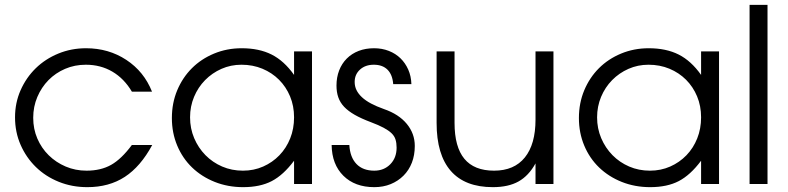

<svg xmlns="http://www.w3.org/2000/svg" viewBox="-20 -759 3249 792"><path d="M524 -161Q481 -103 438.5 -79Q396 -55 337 -55Q291 -55 251 -72Q211 -89 181 -118.5Q151 -148 134 -187.5Q117 -227 117 -273Q117 -319 134 -359Q151 -399 180 -428.5Q209 -458 248.5 -475Q288 -492 334 -492Q395 -492 443.5 -463.5Q492 -435 524 -381H607Q574 -464 501 -512Q428 -560 335 -560Q274 -560 220.5 -538Q167 -516 127.5 -477.5Q88 -439 65 -387Q42 -335 42 -275Q42 -214 65 -161.5Q88 -109 128 -70Q168 -31 222.5 -9Q277 13 340 13Q430 13 495 -29.5Q560 -72 608 -161Z M689 -272Q689 -211 711 -158.5Q733 -106 772.5 -68Q812 -30 866 -8.5Q920 13 983 13Q1053 13 1101 -12Q1149 -37 1193 -96V0H1267V-547H1193V-450Q1152 -508 1100.5 -534Q1049 -560 977 -560Q916 -560 863 -538Q810 -516 771.5 -477.5Q733 -439 711 -386.5Q689 -334 689 -272ZM764 -275Q764 -320 780.5 -359.5Q797 -399 826 -428.5Q855 -458 893.5 -475Q932 -492 976 -492Q1023 -492 1062.5 -475.5Q1102 -459 1131 -430Q1160 -401 1176.5 -361.5Q1193 -322 1193 -275Q1193 -228 1177 -188Q1161 -148 1132.5 -118.5Q1104 -89 1065.5 -72Q1027 -55 982 -55Q936 -55 896.5 -72Q857 -89 827.5 -119Q798 -149 781 -189Q764 -229 764 -275Z M1348 -161Q1349 -81 1396.5 -34Q1444 13 1524 13Q1561 13 1591.5 0.5Q1622 -12 1644.5 -34.5Q1667 -57 1679 -88Q1691 -119 1691 -157Q1691 -208 1658 -248Q1625 -288 1564 -309Q1533 -320 1510.5 -332Q1488 -344 1473 -358Q1458 -372 1450.5 -387.5Q1443 -403 1443 -421Q1443 -452 1465 -472Q1487 -492 1522 -492Q1558 -492 1578.5 -471.5Q1599 -451 1602 -412H1677Q1676 -445 1664 -472Q1652 -499 1632 -518.5Q1612 -538 1584 -549Q1556 -560 1523 -560Q1488 -560 1459.5 -549Q1431 -538 1410.5 -517.5Q1390 -497 1379 -468.5Q1368 -440 1368 -406Q1368 -379 1375.5 -357.5Q1383 -336 1399.5 -318.5Q1416 -301 1443 -285.5Q1470 -270 1510 -255Q1542 -243 1562.5 -232Q1583 -221 1595 -209.5Q1607 -198 1611.5 -183.5Q1616 -169 1616 -150Q1616 -108 1590 -81.5Q1564 -55 1524 -55Q1477 -55 1450.5 -82.5Q1424 -110 1421 -161Z M2189 0H2263V-547H2189V-266Q2189 -164 2145 -109.5Q2101 -55 2018 -55Q1936 -55 1895.5 -104Q1855 -153 1855 -252V-547H1781V-252Q1781 -121 1839.5 -54Q1898 13 2013 13Q2077 13 2119 -10.5Q2161 -34 2189 -85Z M2368 -272Q2368 -211 2390 -158.5Q2412 -106 2451.5 -68Q2491 -30 2545 -8.5Q2599 13 2662 13Q2732 13 2780 -12Q2828 -37 2872 -96V0H2946V-547H2872V-450Q2831 -508 2779.5 -534Q2728 -560 2656 -560Q2595 -560 2542 -538Q2489 -516 2450.5 -477.5Q2412 -439 2390 -386.5Q2368 -334 2368 -272ZM2443 -275Q2443 -320 2459.5 -359.5Q2476 -399 2505 -428.5Q2534 -458 2572.5 -475Q2611 -492 2655 -492Q2702 -492 2741.5 -475.5Q2781 -459 2810 -430Q2839 -401 2855.5 -361.5Q2872 -322 2872 -275Q2872 -228 2856 -188Q2840 -148 2811.5 -118.5Q2783 -89 2744.5 -72Q2706 -55 2661 -55Q2615 -55 2575.5 -72Q2536 -89 2506.5 -119Q2477 -149 2460 -189Q2443 -229 2443 -275Z M3072 0H3146V-739H3072Z"/></svg>

Font: Involve
Style: Regular
Weight: 400
Designer: Stefan Peev
Foundry: Context Ltd.
Version: Version 1.001